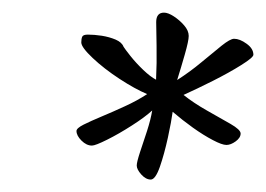

<svg xmlns="http://www.w3.org/2000/svg" viewBox="-20 -813 421 304"><path d="M270.6 -662.7Q286.5 -650 307.7 -638Q328.9 -626 345 -616.8Q361 -607.6 361 -601.6Q361 -594.9 353.2 -589.2Q345.3 -583.5 338.6 -583.5Q331.5 -583.5 317 -591.2Q302.4 -598.8 285.4 -610.9Q268.4 -623.1 253.4 -636Q251.4 -621 245.8 -595Q240.1 -569 233.1 -548.8Q226 -528.7 218.7 -528.7Q211 -528.7 203.7 -536.7Q196.5 -544.8 196.5 -550.9Q196.5 -556.2 201.6 -571.8Q206.8 -587.3 212.8 -605.6Q218.7 -624 221 -638.1Q209.3 -627.4 188.8 -614.3Q168.3 -601.1 149.6 -591.8Q131 -582.5 125.6 -582.5Q116.9 -582.5 109 -590.4Q101.1 -598.3 101.1 -605.6Q101.1 -610 112.4 -615.7Q123.6 -621.3 140.8 -628.5Q158.1 -635.7 177.4 -644.6Q196.8 -653.4 213 -664Q193.8 -672.1 169.3 -688.1Q144.7 -704.2 126.7 -721.2Q108.7 -738.2 108.7 -745.8Q108.7 -751.5 110.2 -754.9Q111.7 -758.2 119.1 -758.2Q129.2 -758.2 141.2 -756.4Q153.1 -754.5 163.1 -750.3Q173 -746 175.6 -739Q177.6 -735.7 186.5 -724.4Q195.5 -713.1 206.8 -702.3Q218.1 -691.5 227.1 -686.8Q228.4 -712.6 227.9 -740.6Q227.3 -768.6 227.3 -777.9Q227.3 -793 239.7 -793Q246.1 -793 255.2 -787.1Q264.3 -781.2 271.5 -772.9Q278.8 -764.5 278.8 -756.1Q278.8 -748.4 272.6 -726.8Q266.4 -705.1 260.5 -686.3Q280.7 -699.2 298.9 -714.4Q317 -729.5 330.8 -740.6Q344.6 -751.6 350.6 -751.6Q359.7 -751.6 370.4 -743.8Q381.2 -736.1 381.2 -726.3Q381.2 -722 362 -710Q342.9 -698 317.1 -685Q291.2 -672 270.6 -662.7Z"/></svg>

Font: Kalam Variable Light
Style: Regular
Weight: 300
Designer: Lipi Raval, Jonny Pinhorn
Foundry: Indian Type Foundry
Version: Version 3.000